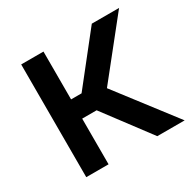

<svg xmlns="http://www.w3.org/2000/svg" viewBox="-126 -670 801 798"><g transform="rotate(-30 275.0 -270.5)"><path d="M69.8 0V-541H176.8V-311.5H227.1L408.7 -541H539.6L329.1 -277.3L542 0H410.6L246.1 -219.2H176.8V0Z"/></g></svg>

Font: Inter 17pt Medium
Style: Regular
Weight: 500
Version: Version 4.001;git-66647c0bb